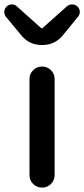

<svg xmlns="http://www.w3.org/2000/svg" viewBox="-46 -852 383 872"><path d="M87.9 -56.6V-493.2Q87.9 -516.6 104.5 -533.2Q121.1 -549.8 145 -549.8Q168.9 -549.8 185.5 -533.2Q202.1 -516.6 202.1 -493.2V-56.6Q202.1 -33.2 185.5 -16.6Q168.9 0 145 0Q121.1 0 104.5 -16.6Q87.9 -33.2 87.9 -56.6ZM144.5 -647.5Q86.9 -647.5 50.8 -691.4L-19.5 -776.4Q-26.4 -786.1 -26.4 -797.9Q-26.4 -812.5 -15.6 -822.3Q-5.9 -832 6.8 -832Q7.8 -832 7.8 -832Q20.5 -832 30.3 -823.2L139.6 -725.6Q141.6 -723.6 144 -723.6Q146.5 -723.6 148.4 -725.6L257.8 -823.2Q268.6 -832 282.2 -832Q295.9 -832 305.7 -822.3Q316.4 -812.5 316.4 -797.9Q316.4 -786.1 308.6 -776.4L239.3 -691.4Q203.1 -647.5 145.5 -647.5Z"/></svg>

Font: Gen Jyuu Gothic Medium
Style: Regular
Weight: 500
Designer: [Source Han Sans]
Ryoko NISHIZUKA  (kana & ideographs); Paul D. Hunt (Latin, Greek & Cyrillic); Wenlong ZHANG  (bopomofo
Version: Version 1.002.20150607